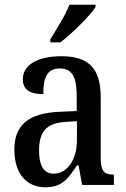

<svg xmlns="http://www.w3.org/2000/svg" viewBox="-20 -786 537 816"><path d="M194 -619V-606H237C289 -646 364 -721 386 -756V-766H275C258 -721 222 -665 194 -619ZM173 10C244 10 270 -27 307 -83H314L329 0H464V-44H461C422 -44 408 -60 408 -116V-374C408 -500 352 -547 241 -547C146 -547 77 -514 77 -449C77 -406 106 -386 164 -386C164 -451 177 -495 234 -495C294 -495 306 -447 306 -373V-314L235 -311C105 -306 41 -257 41 -151C41 -41 99 10 173 10ZM207 -48C165 -48 146 -85 146 -145C146 -223 174 -263 259 -268L307 -271V-191C307 -108 267 -48 207 -48Z"/></svg>

Font: Noto Serif Ethiopic Condensed Medium
Style: Regular
Weight: 500
Width: 3
Designer: Monotype Design Team
Foundry: Monotype Imaging Inc.
Version: Version 2.102